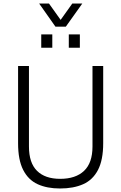

<svg xmlns="http://www.w3.org/2000/svg" viewBox="-20 -1062 690 1094"><path d="M322 12Q248 12 194.5 -12.5Q141 -37 112 -94Q83 -151 83 -246V-686H145V-227Q145 -134 191 -88.5Q237 -43 323 -43Q411 -43 459 -88.5Q507 -134 507 -227V-686H568V-246Q568 -151 538.5 -94Q509 -37 454 -12.5Q399 12 322 12ZM215 -790V-866H278V-790ZM372 -790V-866H435V-790ZM203 -1042H259L341 -927H310L392 -1042H449L355 -910H296Z"/></svg>

Font: Archivo SemiCondensed ExtraLight
Style: Regular
Weight: 250
Width: 4
Designer: Hector Gatti
Foundry: Omnibus-Type
Version: Version 2.001